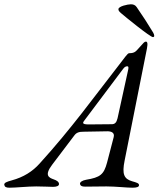

<svg xmlns="http://www.w3.org/2000/svg" viewBox="-80 -870 758 895"><path d="M633 -697C637 -697 639 -700 639 -703C639 -707 637 -713 634 -718C610 -758 584 -798 557 -837C550 -847 541 -850 530 -850C516 -850 472 -841 472 -827C472 -820 476 -816 485 -808C501 -794 620 -697 633 -697ZM-36 5C-5 5 48 -1 89 -1C123 -1 150 1 167 1C183 1 195 -3 195 -12C195 -22 185 -29 170 -34C147 -42 126 -53 163 -102L266 -238C276 -252 288 -256 309 -256L421 -258C440 -258 455 -251 450 -231L419 -112C404 -56 387 -43 321 -32C304 -29 291 -21 293 -12C295 -4 301 0 317 0C339 0 380 -1 416 -1C458 -1 511 5 537 5C559 5 568 1 568 -7C568 -16 557 -19 536 -25C498 -36 488 -58 501 -122L605 -644C610 -670 606 -676 600 -676C593 -676 589 -670 570 -649C554 -632 550 -622 522 -622C514 -622 500 -599 476 -569C356 -415 253 -271 105 -108C72 -71 30 -44 -26 -29C-48 -23 -62 -18 -60 -8C-58 1 -52 5 -36 5ZM334 -290C298 -290 306 -299 316 -312L494 -549C501 -559 508 -561 513 -561C520 -561 520 -554 516 -538L468 -319C463 -298 455 -291 441 -291Z"/></svg>

Font: EB Garamond
Style: Italic
Weight: 400
Italic angle: -17.2°
Designer: Georg Duffner and Octavio Pardo
Foundry: Georg Duffner
Version: Version 1.000;PS 001.000;hotconv 1.0.88;makeotf.lib2.5.64775